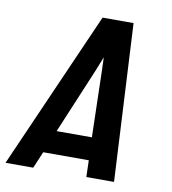

<svg xmlns="http://www.w3.org/2000/svg" viewBox="-96 -737 723 805"><g transform="rotate(10 265.5 -335.0)"><path d="M-19 0 276 -670H408L443 0H325L323 -71H129L99 0ZM169 -168H319L312 -447Q312 -462 311 -477Q310 -492 310 -507Q304 -492 298 -477Q292 -462 286 -447Z"/></g></svg>

Font: Lode
Style: Bold Italic
Weight: 700
Italic angle: -11°
Monospace: yes
Designer: Belleve Invis
Foundry: Belleve Invis
Version: Version 29.2.0; ttfautohint (v1.8.3)